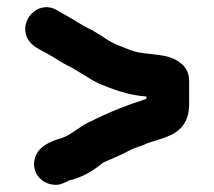

<svg xmlns="http://www.w3.org/2000/svg" viewBox="-20 -516 596 535"><path d="M388 -241C369 -233 351 -229 332 -221L316 -215C285 -203 255 -189 225 -174C203 -164 179 -141 154 -132C119 -122 83 -107 76 -70C69 -34 95 -7 124 -2C144 2 156 -5 172 -13C207 -21 234 -37 260 -57C265 -61 269 -64 272 -65C296 -75 321 -86 343 -98C355 -104 367 -107 380 -112C395 -120 410 -122 425 -128L443 -134C482 -149 507 -174 507 -226V-291C507 -310 500 -326 486 -338C457 -363 424 -362 379 -368C350 -371 326 -384 302 -393C285 -400 271 -411 255 -421C236 -433 217 -441 198 -453C180 -465 157 -476 140 -487C93 -516 40 -470 52 -421C60 -391 85 -381 111 -367L135 -353C145 -346 156 -340 167 -334C198 -319 225 -298 256 -283C295 -267 336 -251 388 -247Z"/></svg>

Font: Electronic
Style: Nord
Weight: 900
Version: Version 1.011